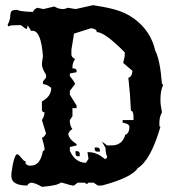

<svg xmlns="http://www.w3.org/2000/svg" viewBox="-20 -720 660 742"><path d="M340 -700 272 -685 242 -690C236 -687 230 -685 222 -685C213 -685 201 -688 190 -695L148 -685L124 -690C114 -685 108 -679 108 -674C102 -674 57 -675 46 -682C5 -682 31 -660 10 -626C10 -611 15 -622 26 -622C33 -622 43 -623 58 -623C66 -623 73 -609 84 -608L87 -622L100 -601H106C128 -601 141 -568 146 -503C143 -485 142 -475 142 -472C142 -460 148 -447 158 -431V-420L146 -405V-395C155 -395 167 -390 178 -380C178 -358 166 -341 142 -328V-297C142 -290 145 -286 152 -286C152 -277 149 -267 142 -256L158 -204C153 -194 147 -188 142 -188C149 -164 152 -151 152 -148V-142C152 -138 150 -137 146 -137C139 -99 124 -80 100 -80H90L80 -86C78 -84 80 -97 78 -97C68 -97 56 -124 46 -124C39 -124 30 -97 24 -50V-39C24 -15 45 -3 86 -3C86 -7 90 -11 100 -14C110 -14 125 -8 142 2C183 -1 207 -7 214 -14H220C244 -7 257 -3 260 -3H266L280 -14H306L318 -8C318 -11 319 -14 322 -14H342L358 -3H374C453 -24 498 -47 512 -70C546 -91 575 -144 600 -230C597 -230 596 -232 596 -235V-246C596 -261 599 -273 606 -286C602 -305 600 -321 600 -333C600 -357 603 -377 610 -390C610 -394 609 -395 606 -395C601 -459 592 -502 580 -524C569 -574 542 -616 498 -648C452 -682 400 -690 340 -700ZM266 -590 332 -611C346 -609 354 -605 354 -596C375 -596 411 -569 462 -518V-503L456 -477L492 -446C490 -429 484 -420 476 -420L482 -358L486 -292C493 -292 496 -283 496 -266V-256H454V-246C471 -243 480 -238 480 -230C480 -213 474 -202 464 -199C453 -158 420 -158 410 -158H394L374 -173L388 -148C388 -140 388 -126 394 -116C394 -109 391 -106 384 -106C365 -123 344 -132 322 -132H318L322 -106L312 -91C285 -91 264 -106 250 -137V-152L276 -158V-163C255 -177 244 -191 244 -204C249 -214 255 -220 260 -220C253 -231 250 -241 250 -250V-256L260 -271V-302H276V-312L250 -354V-369L270 -395C270 -398 264 -409 250 -426V-436L276 -441V-446C276 -453 270 -456 260 -456V-462C260 -471 263 -481 270 -492C260 -497 256 -503 256 -508V-528ZM346 -150V-145C346 -138 349 -134 356 -134H366V-140C366 -146 363 -149 356 -150ZM272 -136V-126C272 -119 275 -116 282 -116H288V-126C288 -132 285 -135 278 -136Z"/></svg>

Font: GNUTypewriter
Style: Standard
Weight: 400
Version: Version 001.000